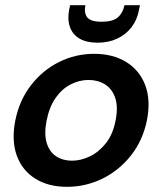

<svg xmlns="http://www.w3.org/2000/svg" viewBox="-20 -715 627 742"><path d="M239 7Q167 7 116.5 -24.5Q66 -56 45 -113.5Q24 -171 39 -249Q55 -328 100 -386Q145 -444 208.5 -475.5Q272 -507 344 -507Q416 -507 467.5 -475.5Q519 -444 541 -386.5Q563 -329 548 -251Q532 -172 486 -114Q440 -56 375.5 -24.5Q311 7 239 7ZM258 -94Q293 -94 328 -111Q363 -128 390 -162.5Q417 -197 427 -251Q437 -303 425 -337.5Q413 -372 385.5 -389Q358 -406 322 -406Q287 -406 253.5 -389Q220 -372 195.5 -337.5Q171 -303 160 -249Q150 -197 160.5 -162.5Q171 -128 197 -111Q223 -94 258 -94ZM517 -676Q510 -638 488 -609.5Q466 -581 432.5 -565.5Q399 -550 357 -550Q315 -550 288 -565.5Q261 -581 250.5 -610Q240 -639 247 -676L251 -695H310Q304 -665 317 -648Q330 -631 373 -631Q416 -631 435.5 -648Q455 -665 461 -695H521Z"/></svg>

Font: Albert Sans SemiBold
Style: Italic
Weight: 600
Italic angle: -11.25°
Designer: Andreas Rasmussen
Foundry: a.Foundry
Version: Version 1.025